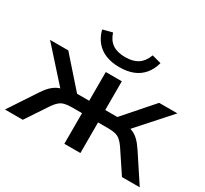

<svg xmlns="http://www.w3.org/2000/svg" viewBox="-144 -929 1218 1140"><g transform="rotate(30 464.5 -358.5)"><path d="M3 0 125 -185Q147 -219 167.5 -238.5Q188 -258 211 -268Q234 -278 266 -280L247 -248L28 -492H153L327 -295H410V-492H520V-295H603L776 -492H901L683 -248L663 -280Q695 -278 718 -268.5Q741 -259 761.5 -239.5Q782 -220 805 -185L927 0H805L704 -152Q688 -175 673 -187.5Q658 -200 638.5 -205Q619 -210 589 -210H520V0H410V-210H341Q311 -210 291.5 -205Q272 -200 257 -187.5Q242 -175 226 -152L125 0ZM464 -557Q412 -557 371.5 -573Q331 -589 304 -621Q277 -653 265 -700L330 -717Q345 -670 378 -648Q411 -626 465 -626Q518 -626 551 -647.5Q584 -669 602 -717L665 -700Q652 -652 624.5 -620Q597 -588 557 -572.5Q517 -557 464 -557Z"/></g></svg>

Font: Nunito Sans 10pt SemiExpanded SemiBold
Style: Regular
Weight: 600
Width: 6
Designer: Vernon Adams
Foundry: Vernon Adams
Version: Version 3.101;gftools[0.9.27]